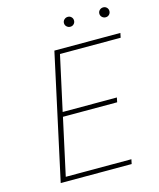

<svg xmlns="http://www.w3.org/2000/svg" viewBox="-119 -890 806 975"><g transform="rotate(-15 284.0 -403.0)"><path d="M349.5 -761.5Q342 -754 331 -754Q320 -754 312 -761.5Q304 -769 304 -780Q304 -791 312 -798.5Q320 -806 331 -806Q342 -806 349.5 -798.5Q357 -791 357 -780Q357 -769 349.5 -761.5ZM535.5 -761.5Q528 -754 517 -754Q506 -754 498 -761.5Q490 -769 490 -780Q490 -791 498 -798.5Q506 -806 517 -806Q528 -806 535.5 -798.5Q543 -791 543 -780Q543 -769 535.5 -761.5ZM563 -634H244L181 -346H466L461 -322H176L111 -24H456L451 0H78L221 -658H568Z"/></g></svg>

Font: EauTestText Extralight
Style: Italic
Weight: 250
Italic angle: -12°
Designer: Christian Thalmann (Catharsis Fonts)
Version: Version 0.001;PS 000.001;hotconv 1.0.88;makeotf.lib2.5.64775